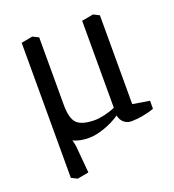

<svg xmlns="http://www.w3.org/2000/svg" viewBox="-124 -600 777 859"><g transform="rotate(-20 265.0 -170.5)"><path d="M100 163 72 149V-494L126 -504L154 -490V-168Q154 -104 177.5 -80.5Q201 -57 263 -57Q282 -57 310 -63.5Q338 -70 360 -80V-494L415 -504L443 -490V-67L523 -54V-16Q500 -7 469 -1.5Q438 4 414 4Q394 4 379 -8.5Q364 -21 360 -43L358 -42Q326 -20 284.5 -5.5Q243 9 211 9Q166 9 136 -6Q142 15 143 28L154 153Z"/></g></svg>

Font: Faustina VF Beta
Style: Regular
Weight: 400
Designer: Alfonso Garcia
Foundry: Omnibus-Type
Version: Version 1.006